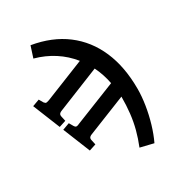

<svg xmlns="http://www.w3.org/2000/svg" viewBox="-188 -660 976 1050"><g transform="rotate(-30 300.0 -134.5)"><path d="M161 -536Q286 -515 372.5 -449.5Q459 -384 504 -280Q549 -176 549 -37Q549 10 540.5 64Q532 118 516.5 170.5Q501 223 480 267L397 247Q416 200 428 154.5Q440 109 445.5 60Q451 11 451 -44L208 53Q200 56 195.5 60Q191 64 190 68.5Q189 73 190 79L197 111L154 125L85 -46L129 -62L144 -36Q148 -30 151.5 -27.5Q155 -25 161 -26Q167 -27 175 -31L439 -136Q433 -167 423.5 -195.5Q414 -224 401 -250L130 -141Q122 -138 117.5 -134Q113 -130 112 -125.5Q111 -121 112 -115L119 -83L76 -69L7 -240L51 -256L66 -230Q70 -225 73.5 -222.5Q77 -220 82.5 -221Q88 -222 97 -225L352 -327Q312 -377 258 -412Q204 -447 138 -465Z"/></g></svg>

Font: Literata Variable Black
Style: Regular
Weight: 900
Designer: Latin by Veronika Burian and Jose Scaglione. Greek by Irene Vlachou. Cyrillic by Vera Evstafieva.
Foundry: TypeTogether
Version: Version 3.021